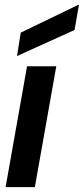

<svg xmlns="http://www.w3.org/2000/svg" viewBox="-20 -768 344 788"><path d="M3 0 91 -496H211L123 0ZM50 -538 65 -634 301 -748H304L286 -645Z"/></svg>

Font: DM Sans 36pt SemiBold
Style: Italic
Weight: 600
Italic angle: -10°
Designer: Colophon Foundry, Jonny Pinhorn
Foundry: Colophon Foundry
Version: Version 4.004;gftools[0.9.30]